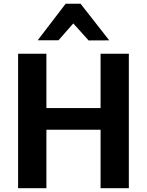

<svg xmlns="http://www.w3.org/2000/svg" viewBox="-20 -995 776 1015"><path d="M75.7 0V-710.9H225.3V-423.8H511.7V-710.9H661.1V0H511.7V-309.1H225.3V0ZM405.8 -975.3 557.4 -781.7 448.5 -781.2 367.4 -871.1 289.3 -782.2H179.4L327.1 -975.3Z"/></svg>

Font: RobotoFlex
Style: Regular
Weight: 400
Designer: Berlow after Robertson
Foundry: Google
Version: Version 2.136